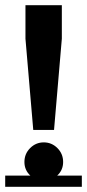

<svg xmlns="http://www.w3.org/2000/svg" viewBox="-20 -719 335 739"><path d="M78 -699H218V-570L188 -219H108L78 -570ZM295 -43V0H0V-43H97Q74 -64 74 -95.5Q74 -127 96 -149Q118 -171 148.5 -171Q179 -171 201 -149Q223 -127 223 -95.5Q223 -64 200 -43Z"/></svg>

Font: Montserrat Subrayada
Style: Regular
Weight: 400
Designer: Julieta Ulanovsky
Foundry: Julieta Ulanovsky
Version: Version 2.001